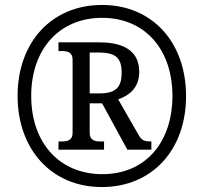

<svg xmlns="http://www.w3.org/2000/svg" viewBox="-20 -745 823 775"><path d="M391 10C594 10 731 -140 731 -357C731 -574 595 -725 392 -725C188 -725 51 -574 51 -358C51 -142 188 10 391 10ZM393 -42C223 -42 106 -165 106 -358C106 -547 220 -673 392 -673C564 -673 676 -547 676 -358C676 -170 567 -42 393 -42ZM216 -141H400V-174H387C363 -174 342 -178 342 -209V-328H392L494 -141H591V-174C560 -174 552 -179 539 -201L457 -344C501 -359 542 -390 542 -455C542 -533 488 -574 382 -574H216V-539H228C252 -539 273 -535 273 -504V-209C273 -178 252 -174 228 -174H216ZM381 -368H342V-533H378C445 -533 471 -513 471 -452C471 -394 449 -368 381 -368Z"/></svg>

Font: Noto Serif SemiCondensed Medium
Style: Regular
Weight: 500
Width: 4
Designer: Monotype Design Team
Foundry: Monotype Imaging Inc.
Version: Version 2.014